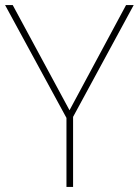

<svg xmlns="http://www.w3.org/2000/svg" viewBox="-20 -734 545 754"><path d="M253 -301 475 -714H505L267 -275V0H241V-271L0 -714H30Z"/></svg>

Font: Noto Sans Sinhala UI Thin
Style: Regular
Weight: 100
Designer: Jelle Bosma - Monotype Design Team
Foundry: Monotype Imaging Inc.
Version: Version 2.006; ttfautohint (v1.8.4.7-5d5b)